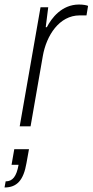

<svg xmlns="http://www.w3.org/2000/svg" viewBox="-60 -558 409 848"><path d="M27 0H75L129 -310C145 -402 202 -490 292 -490H322L329 -532C323 -535 307 -538 289 -538C212 -538 167 -477 147 -438H142L153 -526H119ZM-40 270C15 270 44 238 57 162L68 101H3L-9 170H22C13 221 -4 243 -35 243Z"/></svg>

Font: Archivo Thin
Style: Italic
Weight: 100
Italic angle: -10°
Designer: Hector Gatti
Foundry: Omnibus-Type
Version: Version 2.001